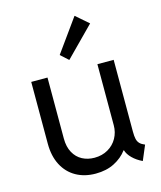

<svg xmlns="http://www.w3.org/2000/svg" viewBox="-117 -865 804 958"><g transform="rotate(-15 285.0 -386.0)"><path d="M65.4 -198.2V-517.6H149.4V-202.1Q149.4 -159.7 165.8 -129.9Q182.1 -100.1 210.2 -85.2Q238.3 -70.3 273.4 -70.3Q312.5 -70.3 343 -87.9Q373.5 -105.5 390.4 -135.7Q407.2 -166 407.2 -202.1V-517.6H491.2V-146.5Q491.2 -122.6 494.6 -108.2Q498 -93.8 507.1 -84.5Q516.1 -75.2 533.2 -68.4L501 7.8Q471.2 -6.3 450.7 -26.6Q430.2 -46.9 423.8 -68.4H421.9Q396.5 -34.2 355.2 -13.2Q314 7.8 258.8 7.8Q201.2 7.8 157.5 -16.8Q113.8 -41.5 89.6 -87.9Q65.4 -134.3 65.4 -198.2ZM237.3 -610.4 359.4 -780.3 424.8 -723.6 277.3 -574.2Z"/></g></svg>

Font: Reddit Sans Vanilla
Style: Regular
Weight: 400
Designer: Stephen Hutchings
Foundry: Reddit
Version: Version 1.013